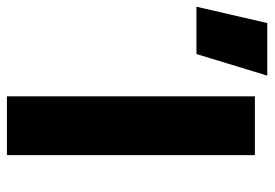

<svg xmlns="http://www.w3.org/2000/svg" viewBox="-306 -638 775 542"><g transform="rotate(90 81.0 -367.5)"><path d="M82.5 0V-700H248.5V0ZM-170.5 -535 -124.5 -735H24L-37 -535Z"/></g></svg>

Font: Geologica Roman
Style: Bold
Weight: 700
Designer: Sindre Bremnes, Frode Helland
Foundry: Monokrom Skriftforlag AS
Version: Version 1.010;gftools[0.9.28]